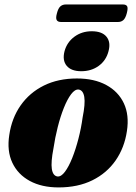

<svg xmlns="http://www.w3.org/2000/svg" viewBox="-20 -827 608 860"><path d="M324.5 -475.5Q402 -475.5 456 -446.2Q510 -417 534.8 -364.2Q559.5 -311.5 548.5 -240Q537.5 -165.5 498 -108.5Q458.5 -51.5 393.8 -19.5Q329 12.5 242.5 12.5Q167 12.5 113.5 -16.5Q60 -45.5 35.2 -98.2Q10.5 -151 21.5 -222Q32.5 -298 72.5 -355Q112.5 -412 176.5 -443.8Q240.5 -475.5 324.5 -475.5ZM237.5 -36.5Q254 -35 271 -57.8Q288 -80.5 303.5 -119.2Q319 -158 331.2 -205.2Q343.5 -252.5 350 -300.5Q362.5 -362.5 357.5 -392.8Q352.5 -423 332 -426Q315.5 -427.5 298.5 -405Q281.5 -382.5 266 -343.8Q250.5 -305 238.5 -257.5Q226.5 -210 219.5 -162.5Q207.5 -100.5 212.2 -70Q217 -39.5 237.5 -36.5ZM344 -508Q299 -508 278.8 -532.2Q258.5 -556.5 269 -597.5Q280 -638 313.2 -662.5Q346.5 -687 391 -687Q437 -687 457 -662.5Q477 -638 466 -597.5Q455.5 -556.5 422.5 -532.2Q389.5 -508 344 -508ZM235 -767.5Q240.5 -789.5 250.2 -798.2Q260 -807 275 -807H530Q545 -807 549.5 -798.8Q554 -790.5 548 -768Q542.5 -746.5 533 -737.5Q523.5 -728.5 508.5 -728.5H253.5Q238.5 -728.5 233.8 -737.5Q229 -746.5 235 -767.5Z"/></svg>

Font: Fraunces 72pt S000 Black
Style: Italic
Weight: 900
Italic angle: -16°
Version: Version 1.000; ttfautohint (v1.8.3)